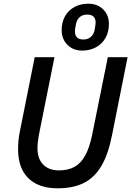

<svg xmlns="http://www.w3.org/2000/svg" viewBox="-20 -1008 711 1040"><path d="M168 -698H275L190 -274Q187 -256 185 -238.5Q183 -221 183 -206Q183 -148 214 -116.5Q245 -85 300 -85Q349 -85 384 -104.5Q419 -124 442 -166.5Q465 -209 479 -277L564 -698H671L587 -277Q567 -174 530 -110.5Q493 -47 435 -17.5Q377 12 292 12Q224 12 176 -12.5Q128 -37 103 -84Q78 -131 78 -200Q78 -221 80 -245.5Q82 -270 88 -298ZM426 -734Q376 -734 345 -765.5Q314 -797 314 -844Q314 -888 332.5 -920.5Q351 -953 384 -970.5Q417 -988 458 -988Q508 -988 539 -957Q570 -926 570 -879Q570 -835 551.5 -802.5Q533 -770 500 -752Q467 -734 426 -734ZM432 -794Q456 -794 472 -808Q488 -822 493 -848Q495 -862 496.5 -870.5Q498 -879 498 -886Q498 -907 486.5 -918Q475 -929 452 -929Q427 -929 411.5 -915Q396 -901 391 -875Q388 -861 387 -852.5Q386 -844 386 -837Q386 -816 397.5 -805Q409 -794 432 -794Z"/></svg>

Font: IBM Plex Sans Medium
Style: Italic
Weight: 500
Italic angle: -11.31°
Designer: Mike Abbink, Paul van der Laan, Pieter van Rosmalen
Foundry: Bold Monday
Version: Version 3.201